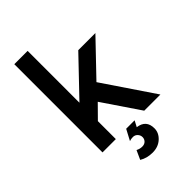

<svg xmlns="http://www.w3.org/2000/svg" viewBox="-280 -836 1142 1142"><g transform="rotate(-45 290.5 -265.0)"><path d="M193 0H81V-742H193V-306L409 -532H553L351 -321L568 0H432L274 -233L193 -151ZM401 117Q401 155 370 183.5Q339 212 291.5 212Q244 212 208 190L234 133Q253 143 272.5 143Q292 143 303 131.5Q314 120 314 104Q314 88 302.5 75.5Q291 63 273.5 63Q256 63 244 68L280 0H351L331 38Q401 47 401 117Z"/></g></svg>

Font: Montreal
Style: Regular
Weight: 400
Designer: Julieta Ulanovsky, usr_local_share
Foundry: Julieta Ulanovsky, usr_local_share
Version: Version 2.001